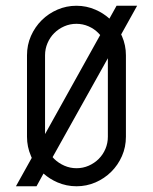

<svg xmlns="http://www.w3.org/2000/svg" viewBox="-20 -650 534 670"><path d="M458.5 -629.9 402.8 -529.8 405.8 -523.4Q419.4 -492.2 419.4 -457V-172.9Q419.4 -136.7 405.5 -105.2Q391.6 -73.7 367.9 -50.3Q344.2 -26.9 313 -13.4Q281.7 0 247.1 0Q211.9 0 180.2 -13.7Q153.3 -25.4 131.8 -44.4L107.4 0H35.6L90.8 -99.1Q89.4 -102.5 87.9 -106Q74.2 -137.7 74.2 -172.9V-457Q74.2 -493.2 88.1 -524.7Q102.1 -556.2 125.7 -579.6Q149.4 -603 180.7 -616.5Q211.9 -629.9 246.6 -629.9Q281.7 -629.9 313 -616.2Q340.3 -604.5 361.8 -585L386.7 -629.9ZM323.7 -534.2Q309.1 -549.3 289.1 -558.1Q269 -566.9 246.6 -566.9Q224.1 -566.9 204.1 -558.1Q184.1 -549.3 169.2 -534.4Q154.3 -519.5 145.8 -499.5Q137.2 -479.5 137.2 -457V-182.1L329.6 -527.8Q327.1 -531.2 323.7 -534.2ZM169.4 -95.2Q184.6 -80.6 204.6 -71.8Q224.6 -63 247.1 -63Q269.5 -63 289.6 -71.8Q309.6 -80.6 324.5 -95.5Q339.4 -110.4 347.9 -130.4Q356.4 -150.4 356.4 -172.9V-446.8L163.6 -101.6Q166.5 -98.1 169.4 -95.2Z"/></svg>

Font: Fibel Vienna LRS
Style: Regular
Weight: 400
Designer: Peter Wiegel
Foundry: Peter Wioegel
Version: Version 000.000